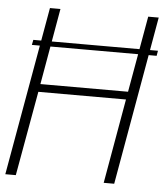

<svg xmlns="http://www.w3.org/2000/svg" viewBox="-58 -720 663 765"><g transform="rotate(5 273.5 -337.5)"><path d="M52 -522.5H551L554.5 -543H56ZM-8.5 0H33.5L94 -338.5H444.5L385 0H427L546 -675H504L450 -370H99.5L153 -675H111Z"/></g></svg>

Font: Anybody UltraCondensed Thin ExtraLight
Style: Italic
Weight: 250
Italic angle: -10°
Version: Version 1.111